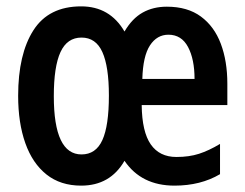

<svg xmlns="http://www.w3.org/2000/svg" viewBox="-20 -573 769 603"><path d="M504 -552Q569 -552 611 -521Q653 -490 673.5 -435.5Q694 -381 694 -310V-243H425Q426 -159 453.5 -119.5Q481 -80 534 -80Q574 -80 605 -90Q636 -100 671 -121V-26Q610 10 528 10Q424 10 371 -68Q326 10 235 10Q170 10 126 -25Q82 -60 59.5 -123.5Q37 -187 37 -272Q37 -403 85 -478Q133 -553 235 -553Q325 -553 371 -474Q395 -515 428 -533.5Q461 -552 504 -552ZM509 -464Q473 -464 451 -430.5Q429 -397 427 -325H591Q591 -387 570.5 -425.5Q550 -464 509 -464ZM236 -455Q191 -455 170 -409.5Q149 -364 149 -271Q149 -88 236 -88Q281 -88 301.5 -133Q322 -178 322 -273Q322 -364 301.5 -409.5Q281 -455 236 -455Z"/></svg>

Font: Noto Sans Telugu ExtraCondensed SemiBold
Style: Regular
Weight: 600
Width: 2
Designer: Jelle Bosma - Monotype Design Team
Foundry: Monotype Imaging Inc.
Version: Version 2.005; ttfautohint (v1.8.4.7-5d5b)